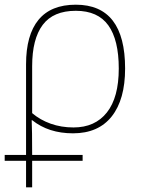

<svg xmlns="http://www.w3.org/2000/svg" viewBox="-21 -558 612 818"><path d="M90 127H-1V102H90V-284Q90 -409 143 -473.5Q196 -538 302 -538Q512 -538 512 -266Q512 -134 455 -62Q398 10 290 10Q186 10 116 -46H114Q116 -4 116 102H331V127H116V240H90ZM485 -266Q485 -388 440.5 -450Q396 -512 302 -512Q206 -512 161 -452Q116 -392 116 -276V-76Q150 -47 195 -31Q240 -15 292 -15Q384 -15 434.5 -79Q485 -143 485 -266Z"/></svg>

Font: Noto Sans UI Thin
Style: Regular
Weight: 250
Designer: Monotype Design Team
Foundry: Monotype Imaging Inc.
Version: Version 1.001